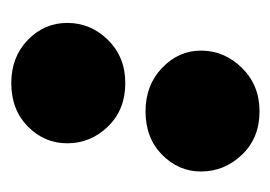

<svg xmlns="http://www.w3.org/2000/svg" viewBox="-92 -394 495 352"><g transform="rotate(90 156.0 -217.5)"><path d="M131.8 9.8Q84 9.8 52.7 -20.5Q21.5 -50.8 21.5 -92.8Q21.5 -135.7 52.7 -167.5Q84 -199.2 131.8 -199.2Q180.7 -199.2 211.4 -167.5Q242.2 -135.7 242.2 -92.8Q242.2 -50.8 211.4 -20.5Q180.7 9.8 131.8 9.8ZM183.6 -236.3Q135.7 -236.3 104 -266.6Q72.3 -296.9 72.3 -337.9Q72.3 -380.9 104 -413.1Q135.7 -445.3 183.6 -445.3Q232.4 -445.3 263.2 -413.1Q293.9 -380.9 293.9 -337.9Q293.9 -296.9 263.2 -266.6Q232.4 -236.3 183.6 -236.3Z"/></g></svg>

Font: Crimson Pro Black
Style: Italic
Weight: 900
Italic angle: -12°
Designer: Jacques Le Bailly
Foundry: Baron von Fonthausen
Version: Version 1.003